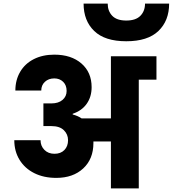

<svg xmlns="http://www.w3.org/2000/svg" viewBox="-20 -1055 967 1075"><path d="M856 -740V-609H757V0H601V-263H503V-254Q503 -165 446 -112Q389 -59 295 -59Q225 -59 172 -85.5Q119 -112 89.5 -160Q60 -208 60 -270H207Q207 -238 228.5 -216Q250 -194 285 -194Q320 -194 340.5 -215Q361 -236 361 -270Q361 -303 337.5 -326Q314 -349 268 -349H223V-476H268Q307 -476 330 -495.5Q353 -515 353 -546Q353 -578 333.5 -597Q314 -616 284 -616Q252 -616 231.5 -597Q211 -578 211 -548H66Q66 -607 93 -653Q120 -699 169.5 -724Q219 -749 284 -749Q379 -749 436 -699.5Q493 -650 493 -567Q493 -513 465.5 -474Q438 -435 387 -418V-414Q417 -406 437 -392H601V-740ZM927 -1035Q927 -939 867 -881.5Q807 -824 687 -824Q567 -824 507.5 -881.5Q448 -939 448 -1035H583Q583 -993 608.5 -966.5Q634 -940 687 -940Q740 -940 766 -966.5Q792 -993 792 -1035Z"/></svg>

Font: Fz Poppins
Style: Bold
Weight: 700
Designer: Ninad Kale (Devanagari), Jonny Pinhorn (Latin)
Foundry: Indian Type Foundry
Version: Vit hóa bi Vntype.Com & FontZin.Com